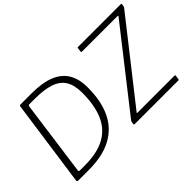

<svg xmlns="http://www.w3.org/2000/svg" viewBox="-99 -1123 1505 1505"><g transform="rotate(-45 653.0 -371.0)"><path d="M85 0Q80 0 76.5 -3.5Q73 -7 74 -13L176 -734Q177 -739 180 -740.5Q183 -742 188 -742H309Q430 -742 506 -711Q582 -680 618.5 -618.5Q655 -557 655 -463Q655 -314 606 -211Q557 -108 457 -54Q357 0 203 0H85ZM203 -47Q344 -47 430 -94.5Q516 -142 555.5 -235Q595 -328 595 -464Q595 -551 563 -601Q531 -651 465.5 -672.5Q400 -694 300 -694H237Q227 -694 225 -682L140 -61Q139 -53 141.5 -50Q144 -47 150 -47ZM714 0Q709 0 706 -2Q703 -4 704 -9L707 -26Q708 -32 709.5 -36Q711 -40 716 -45L1220 -688Q1222 -691 1221 -692.5Q1220 -694 1217 -694H821Q812 -694 814 -704L818 -736Q819 -740 820 -741Q821 -742 824 -742H1299Q1307 -742 1306 -734L1303 -715Q1302 -710 1301 -708Q1300 -706 1296 -701L788 -55Q781 -48 789 -48H1201Q1204 -48 1206 -46.5Q1208 -45 1208 -41L1203 -7Q1202 -3 1201 -1.5Q1200 0 1195 0H714Z"/></g></svg>

Font: Libre Franklin ExtraLight
Style: Italic
Weight: 250
Italic angle: -8°
Designer: Pablo Impallari, Rodrigo Fuenzalida, Nhung Nguyen
Foundry: Impallari Type
Version: Version 3.000